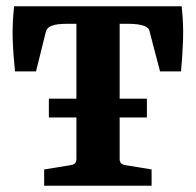

<svg xmlns="http://www.w3.org/2000/svg" viewBox="-20 -593 625 613"><path d="M136 -278H449V-218H136ZM121 0V-52L207 -66Q224 -69 224 -85V-517H193Q179 -517 165.5 -515.5Q152 -514 143 -510Q129 -504 126 -490L95 -365H28Q22 -421 20.5 -469Q19 -517 25 -573H560Q566 -517 564.5 -468.5Q563 -420 558 -365H491L458 -491Q457 -498 453 -502.5Q449 -507 441 -510Q422 -517 391 -517H362V-85Q362 -69 379 -66L464 -52V0Z"/></svg>

Font: Yrsa
Style: Bold
Weight: 700
Version: Version 2.004